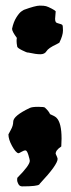

<svg xmlns="http://www.w3.org/2000/svg" viewBox="-20 -550 254 683"><path d="M178 -508 176 -483Q176 -475 178.5 -471.5Q181 -468 190 -466Q199 -464 201.5 -461.5Q204 -459 204 -441.5Q204 -424 191 -398Q190 -397 180 -392Q152 -379 145.5 -368Q139 -357 123.5 -357Q108 -357 81 -363H79Q75 -363 58 -371.5Q41 -380 41 -385V-386Q39 -396 39 -404Q39 -412 40 -415Q23 -438 23 -447V-448Q28 -472 38.5 -488.5Q49 -505 57 -510L65 -515Q106 -530 121.5 -530Q137 -530 144 -528Q151 -526 163.5 -519.5Q176 -513 178 -510ZM122 103 120 106Q113 113 59 113Q50 113 45.5 105Q41 97 41 90Q41 83 42 82Q86 38 86 22Q86 18 81 1.5Q76 -15 70.5 -15Q65 -15 56.5 -10Q48 -5 46 -5H45Q36 -7 23 -30.5Q10 -54 10 -72Q10 -73 18.5 -88Q27 -103 27 -117Q27 -138 86 -166Q94 -170 116 -170Q138 -170 140 -167Q154 -154 158 -144Q175 -137 181 -131Q199 -113 199 -57L198 -29Q178 -16 178 -3Q185 12 185 15Q185 36 122 103Z"/></svg>

Font: Piedra
Style: Regular
Weight: 400
Designer: Angel Koziupa & Ale Paul
Foundry: Angel Koziupa and Alejandro Paul
Version: Version 1.000